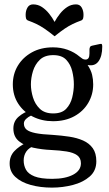

<svg xmlns="http://www.w3.org/2000/svg" viewBox="-20 -667 499 876"><path d="M222.8 -415.5Q183.8 -415.5 161.8 -394.4Q139.8 -373.2 130.4 -342.5Q121 -311.8 121 -282Q121 -253.2 130.4 -222.5Q139.8 -191.8 161.8 -170.6Q183.8 -149.5 222.8 -149.5Q262 -149.5 282 -170.6Q302 -191.8 309.5 -222.5Q317 -253.2 317 -282Q317 -311.8 309.5 -342.5Q302 -373.2 282 -394.4Q262 -415.5 222.8 -415.5ZM139.2 -3Q112.5 6.2 100.2 24.1Q88 42 88 64.8Q88 88.2 98.6 107.4Q109.2 126.5 137.5 137.8Q165.8 149 218 149Q277.8 149 313.5 130.1Q349.2 111.2 349.2 78Q349.2 53.8 332 41.4Q314.8 29 284 24.1Q253.2 19.2 212 17.2Q171.5 15.5 132.2 7Q93 -1.5 67 -22.2Q41 -43 41 -81Q41 -114 65 -134.5Q89 -155 117 -163L140 -144Q134 -145 121.5 -139.5Q109 -134 99 -124.4Q89 -114.8 89 -103.5Q89 -86 101.1 -75.8Q113.2 -65.5 142.2 -59.6Q171.2 -53.8 221.5 -51.5Q260.5 -48.8 295.9 -43.5Q331.2 -38.2 359.1 -25.9Q387 -13.5 403.2 9.1Q419.5 31.8 419.5 68.8Q419.5 112.2 389.2 138.5Q359 164.8 312.6 176.9Q266.2 189 217 189Q164 189 120 176.8Q76 164.5 50 140.2Q24 116 24 79Q24 45 45.8 22.2Q67.5 -0.5 100 -15.5ZM222 -114Q171.2 -114 129.5 -135Q87.8 -156 63.1 -194Q38.5 -232 38.5 -282Q38.5 -329 61.2 -367Q84 -405 125.2 -428Q166.5 -451 222 -451Q257.5 -451 288.8 -439.8Q320 -428.5 343 -408.8Q350 -403 356.1 -399.1Q362.2 -395.2 370.2 -395.2Q379.2 -395.2 383.8 -402Q388.2 -408.8 388.2 -423.2V-441.2Q388.2 -447.8 391 -452.8Q393.8 -457.8 401.2 -458.8L434.5 -466Q438.5 -467 441.5 -467Q446.5 -467 446.5 -454Q446.5 -411 429.6 -387.4Q412.8 -363.8 379.8 -370.5Q395.2 -346.8 400.2 -325.9Q405.2 -305 405.2 -282Q405.2 -236 382.6 -197.5Q360 -159 318.8 -136.5Q277.5 -114 222 -114ZM229 -567Q239 -585.9 253.5 -604.2Q268 -622.6 286.4 -634.8Q304.8 -647 326.8 -647Q344.5 -647 352.7 -632.6Q361 -618.2 361 -599.4Q361 -590.5 359.4 -583.8Q357.8 -577.1 351.2 -573.8Q329 -565.8 311.8 -557.5Q294.5 -549.2 275.6 -536.5Q256.8 -523.8 229 -501.5Q201.5 -523.8 182.5 -536.5Q163.6 -549.2 146.3 -557.5Q129 -565.8 106.8 -573.8Q100.2 -577.1 98.6 -583.8Q97 -590.4 97 -599.3Q97 -618.2 105.4 -632.6Q113.8 -647 131.2 -647Q153.4 -647 171.7 -634.8Q190 -622.5 204.5 -604.2Q219 -586 229 -567Z"/></svg>

Font: Young Serif Light
Style: Regular
Weight: 300
Designer: Bastien Sozeau
Foundry: NBR — Bastien Sozeau
Version: Version 5.001